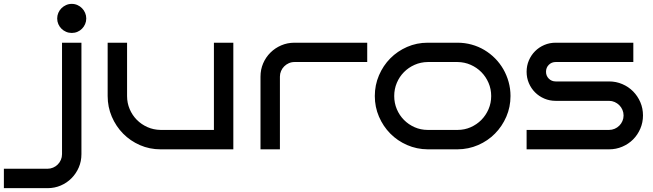

<svg xmlns="http://www.w3.org/2000/svg" viewBox="-248 -770 3366 990"><path d="M171.9 24.9Q171.9 61.5 158.2 93.3Q144.5 125 120.8 148.9Q97.2 172.9 65.4 186.5Q33.7 200.2 -2.9 200.2H-228V100.1H-2.9Q12.2 100.1 25.9 94.2Q39.6 88.4 49.8 78.1Q60.1 67.9 65.9 54.2Q71.8 40.5 71.8 24.9V-549.8H171.9ZM196.8 -674.8Q196.8 -659.2 190.9 -645.8Q185.1 -632.3 175 -622.1Q165 -611.8 151.4 -606Q137.7 -600.1 122.1 -600.1Q106.4 -600.1 92.8 -606Q79.1 -611.8 68.8 -622.1Q58.6 -632.3 52.7 -645.8Q46.9 -659.2 46.9 -674.8Q46.9 -689.9 52.7 -703.6Q58.6 -717.3 68.8 -727.5Q79.1 -737.8 92.8 -743.9Q106.4 -750 122.1 -750Q137.7 -750 151.4 -743.9Q165 -737.8 175 -727.5Q185.1 -717.3 190.9 -703.6Q196.8 -689.9 196.8 -674.8Z M955.1 0H580.1Q523.4 0 473.6 -21.7Q423.8 -43.5 387 -80.8Q350.1 -118.2 328.6 -168.2Q307.1 -218.3 307.1 -274.9V-549.8H407.2V-274.9Q407.2 -238.8 420.7 -207.3Q434.1 -175.8 457.5 -152.1Q481 -128.4 512.5 -114.5Q543.9 -100.6 580.1 -100.1H855V-549.8H955.1Z M1645.5 -450.2H1270.5Q1254.9 -450.2 1241.2 -444.1Q1227.5 -438 1217.3 -427.7Q1207 -417.5 1201.2 -403.8Q1195.3 -390.1 1195.3 -375V0H1095.2V-375Q1095.2 -411.6 1108.9 -443.4Q1122.6 -475.1 1146.5 -498.8Q1170.4 -522.5 1202.1 -536.1Q1233.9 -549.8 1270.5 -549.8H1645.5Z M2384.3 -274.9Q2384.3 -218.3 2362.8 -168.5Q2341.3 -118.7 2304.4 -81.3Q2267.6 -43.9 2217.8 -22.2Q2168 -0.5 2111.3 0H1957.5Q1900.9 -0.5 1851.1 -22.2Q1801.3 -43.9 1764.4 -81.3Q1727.5 -118.7 1706.1 -168.5Q1684.6 -218.3 1684.6 -274.9Q1684.6 -331.5 1706.1 -381.6Q1727.5 -431.6 1764.4 -469Q1801.3 -506.3 1851.1 -528.1Q1900.9 -549.8 1957.5 -549.8H2111.3Q2148.9 -549.8 2184.1 -540Q2219.2 -530.3 2249.5 -512.2Q2279.8 -494.1 2304.7 -469Q2329.6 -443.8 2347.2 -413.3Q2364.7 -382.8 2374.5 -347.7Q2384.3 -312.5 2384.3 -274.9ZM2284.7 -274.9Q2284.7 -311 2271 -342.8Q2257.3 -374.5 2233.9 -398.2Q2210.4 -421.9 2179 -435.8Q2147.5 -449.7 2111.3 -450.2H1957.5Q1921.4 -449.7 1889.9 -435.8Q1858.4 -421.9 1835 -398.2Q1811.5 -374.5 1798.1 -342.8Q1784.7 -311 1784.7 -274.9Q1784.7 -238.8 1798.1 -207Q1811.5 -175.3 1835 -151.6Q1858.4 -127.9 1889.9 -114Q1921.4 -100.1 1957.5 -100.1H2111.3Q2147.5 -100.1 2179 -114Q2210.4 -127.9 2233.9 -151.6Q2257.3 -175.3 2271 -207Q2284.7 -238.8 2284.7 -274.9Z M3067.4 -174.8Q3067.4 -138.7 3053.7 -106.7Q3040 -74.7 3016.4 -51Q2992.7 -27.3 2960.7 -13.7Q2928.7 0 2892.6 0H2467.3V-100.1H2892.6Q2907.7 -100.1 2921.4 -106Q2935.1 -111.8 2945.3 -122.1Q2955.6 -132.3 2961.4 -145.8Q2967.3 -159.2 2967.3 -174.8Q2967.3 -189.9 2961.4 -203.6Q2955.6 -217.3 2945.3 -227.5Q2935.1 -237.8 2921.4 -243.9Q2907.7 -250 2892.6 -250H2617.2Q2585.9 -250 2558.6 -261.7Q2531.2 -273.4 2511 -293.7Q2490.7 -314 2479 -341.3Q2467.3 -368.7 2467.3 -399.9Q2467.3 -431.2 2479 -458.5Q2490.7 -485.8 2511 -506.1Q2531.2 -526.4 2558.6 -538.1Q2585.9 -549.8 2617.2 -549.8H3017.6V-450.2H2617.2Q2596.2 -450.2 2581.8 -435.8Q2567.4 -421.4 2567.4 -399.9Q2567.4 -378.9 2581.8 -364.5Q2596.2 -350.1 2617.2 -350.1H2892.6Q2928.7 -350.1 2960.7 -336.4Q2992.7 -322.8 3016.4 -298.8Q3040 -274.9 3053.7 -243.2Q3067.4 -211.4 3067.4 -174.8Z"/></svg>

Font: Bruno Ace
Style: Regular
Weight: 400
Designer: Astigmatic (AOETI)
Foundry: Astigmatic (AOETI)
Version: Version 1.000